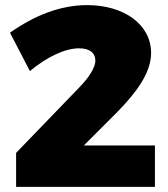

<svg xmlns="http://www.w3.org/2000/svg" viewBox="-20 -731 657 751"><path d="M292 -391 43 -133V0H586V-162H308L434 -288C512 -367 571 -445 571 -524C571 -636 464 -711 321 -711C215 -711 114 -670 19 -603L97 -453C163 -508 234 -542 289 -542C330 -542 353 -525 353 -493C353 -466 326 -426 292 -391Z"/></svg>

Font: Montserrat ExtraBold
Style: Regular
Weight: 800
Designer: Julieta Ulanovsky
Foundry: Julieta Ulanovsky
Version: Version 4.000